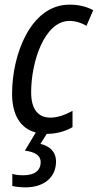

<svg xmlns="http://www.w3.org/2000/svg" viewBox="-20 -566 421 826"><path d="M181 10C224 10 263 -2 292 -19V-89C259 -71 227 -60 197 -60C144 -60 114 -96 114 -169C114 -302 172 -476 279 -476C306 -476 332 -467 352 -455L381 -522C352 -538 318 -546 279 -546C112 -546 32 -332 32 -163C32 -70 69 -13 134 4L87 82C132 88 155 103 155 132C155 167 129 188 81 188C61 188 44 186 33 182V234C49 238 69 240 90 240C168 240 221 198 221 129C221 86 193 62 154 53L181 10Z"/></svg>

Font: Noto Sans Condensed
Style: Italic
Weight: 400
Width: 3
Italic angle: -12°
Designer: Monotype Design Team
Foundry: Monotype Imaging Inc.
Version: Version 2.013